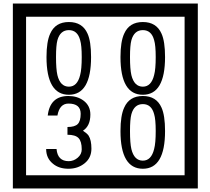

<svg xmlns="http://www.w3.org/2000/svg" viewBox="-20 -980 1195 1090"><path d="M1103 90H53V-960H1103ZM1028 15V-885H128V15ZM497 -656Q497 -442 371 -442Q244 -442 244 -656Q244 -744 265 -789Q294 -855 371 -855Q448 -855 477 -789Q497 -745 497 -656ZM444 -656Q444 -723 435 -752Q420 -809 371 -809Q322 -809 306 -752Q298 -723 298 -656Q298 -587 306 -553Q322 -488 371 -488Q419 -488 435 -554Q444 -587 444 -656ZM917 -656Q917 -442 791 -442Q664 -442 664 -656Q664 -744 685 -789Q714 -855 791 -855Q868 -855 897 -789Q917 -745 917 -656ZM864 -656Q864 -723 855 -752Q840 -809 791 -809Q742 -809 726 -752Q718 -723 718 -656Q718 -587 726 -553Q742 -488 791 -488Q839 -488 855 -554Q864 -587 864 -656ZM499 -136Q499 -84 460.5 -53Q422 -22 369 -22Q314 -22 280 -51Q242 -82 242 -134H301Q307 -65 370 -65Q398 -65 421 -84.5Q444 -104 444 -132Q444 -177 426 -196Q408 -215 363 -215V-259Q405 -259 421.5 -276Q438 -293 438 -334Q438 -392 369 -392Q318 -392 306 -324H251Q264 -435 368 -435Q419 -435 454 -409Q493 -380 493 -330Q493 -265 451 -238Q475 -222 483 -210Q499 -185 499 -136ZM917 -236Q917 -22 791 -22Q664 -22 664 -236Q664 -324 685 -369Q714 -435 791 -435Q868 -435 897 -369Q917 -325 917 -236ZM864 -236Q864 -303 855 -332Q840 -389 791 -389Q742 -389 726 -332Q718 -303 718 -236Q718 -167 726 -133Q742 -68 791 -68Q839 -68 855 -134Q864 -167 864 -236Z"/></svg>

Font: Unicode BMP Fallback SIL
Style: Regular
Weight: 400
Foundry: NRSI, SIL International
Version: Version 5.1 Based on Unicode 5.1